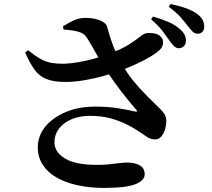

<svg xmlns="http://www.w3.org/2000/svg" viewBox="-20 -865 1040 944"><path d="M812 -666.9Q798.2 -687.1 778 -713.6Q757.8 -740.1 722.9 -770.3L732.5 -783.7Q774.9 -771.5 808.9 -756.6Q842.9 -741.7 866.1 -720.5Q882.1 -706.2 888.4 -692.2Q894.8 -678.2 894 -663.7Q894 -648.3 883.9 -638Q873.8 -627.8 857.5 -627.8Q845.3 -628.5 835 -638.8Q824.6 -649.1 812 -666.9ZM901.2 -740.2Q887.5 -758 868.4 -779.9Q849.2 -801.8 809.6 -832L818.5 -845.2Q861.4 -836.5 894.9 -824.4Q928.5 -812.3 948.9 -796.6Q968.4 -782.2 976.3 -767Q984.2 -751.8 984.2 -734.6Q984.2 -718.5 975.6 -709Q966.9 -699.4 951.4 -699.4Q936.4 -699.4 926.2 -710.3Q916 -721.2 901.2 -740.2ZM447.4 -340.8Q512.6 -340.8 563.8 -332.3Q615 -323.7 643.7 -316.8Q661.9 -313.6 648.7 -327Q627.5 -351 600.8 -384Q574.2 -417.1 546.8 -454.9Q519.4 -492.8 495.3 -529.2Q480.5 -553.4 464.3 -581.6Q448.2 -609.9 433 -636.8Q417.8 -663.6 405.7 -681.7Q392.7 -701.7 364.6 -709.2Q336.4 -716.8 292.7 -719.9L289.4 -735Q313.3 -751.1 341.2 -764.1Q369.2 -777.1 399.2 -777.1Q442.1 -777.1 471.8 -764.8Q501.5 -752.4 506.2 -734.6Q517.6 -693.7 527.5 -664.5Q537.3 -635.3 549.2 -609.9Q561.1 -584.4 576.5 -555.6Q602.4 -508.2 635.5 -467.7Q668.5 -427.1 702.5 -393.5Q736.5 -359.8 765.4 -331.4Q782.7 -314.4 790.1 -301.5Q797.4 -288.6 797.7 -271.1Q798 -253.2 792.2 -231.8Q786.3 -210.4 774 -195Q761.6 -179.6 742.7 -179.6Q720.2 -179.6 702.5 -192.1Q684.8 -204.6 660.4 -220.4Q635.3 -237.4 600.6 -254.5Q566 -271.5 522.1 -283.5Q478.2 -295.4 422.4 -295.4Q370.5 -295.4 331 -278.3Q291.5 -261.2 269.6 -232.1Q247.7 -203 247.7 -165.1Q247.7 -117.2 299.3 -85.8Q350.9 -54.4 455.9 -54.4Q491.5 -54.4 517.9 -57.2Q544.4 -60.1 565.9 -63Q587.4 -65.8 607.1 -65.8Q639.9 -65.8 665.6 -52.8Q691.3 -39.7 691.3 -7.3Q691.3 21.8 646.7 40.3Q602 58.9 490.9 58.9Q420.2 58.9 360.8 45.7Q301.4 32.6 257.7 7.4Q214 -17.7 190 -55.1Q165.9 -92.4 165.9 -140Q165.9 -196.6 202.3 -241.8Q238.8 -286.9 302.8 -313.9Q366.8 -340.8 447.4 -340.8ZM516.4 -600.1Q577.6 -623.3 613 -645.7Q648.4 -668.1 667.1 -683.6Q685.9 -699 698.3 -701.4Q716.4 -704.3 738 -700.8Q759.6 -697.2 771.7 -683.4Q783.3 -670.5 781.7 -652.3Q780.1 -634.1 766 -620.3Q750 -604.6 718.4 -585.9Q686.7 -567.2 646.6 -548.7Q606.4 -530.2 564.5 -515.2Q531.1 -503.2 486.8 -490.9Q442.5 -478.6 396.1 -470.7Q349.8 -462.9 309.6 -462.1Q246 -461.4 209.3 -475.9Q172.7 -490.4 149.5 -522.9Q126.3 -555.3 103.6 -606.6L118.2 -618Q151.2 -591.4 177.2 -576.5Q203.2 -561.5 230.3 -556.5Q257.4 -551.4 292.5 -551.4Q321.6 -552.1 360.9 -558.5Q400.2 -564.8 441 -576.2Q481.8 -587.5 516.4 -600.1Z"/></svg>

Font: Noto Serif TC
Style: Regular
Weight: 200
Designer: Ryoko NISHIZUKA 西塚涼子 (kana & ideographs); Frank Grießhammer (Latin, Greek & Cyrillic); Wenlong ZHANG 张文龙 (bopomofo); San
Foundry: Adobe
Version: Version 2.001;hotconv 1.1.0;makeotfexe 2.6.0